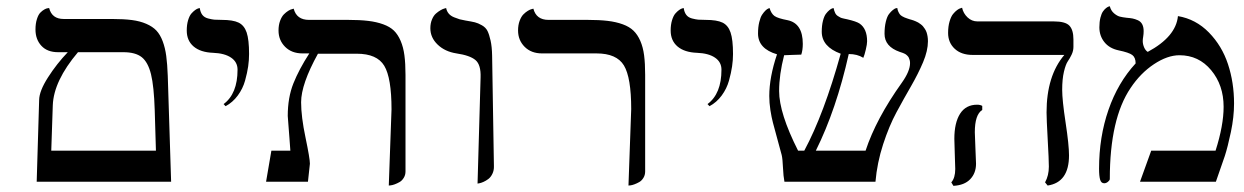

<svg xmlns="http://www.w3.org/2000/svg" viewBox="-20 -585 4003 618"><path d="M231 -417Q152.8 -324.7 149.9 -246.1L145 -100.1H481.9L478 -231Q475.6 -307.1 466.1 -345.9Q456.5 -384.8 436.3 -400.9Q416 -417 377 -417ZM98.1 0 106 -263.2Q106.4 -292 134.5 -335.9Q162.6 -379.9 198.2 -417H167Q132.3 -417 113.3 -437.5Q94.2 -458 94.2 -490.2Q94.2 -509.3 98.9 -523.7Q103.5 -538.1 109.9 -544.4Q116.2 -550.8 122.6 -554.4Q128.9 -558.1 133.8 -558.6L138.2 -559.1Q147 -523.9 185.1 -523.9H340.8Q378.4 -523.9 404.5 -520.5Q430.7 -517.1 450.9 -508.3Q471.2 -499.5 483.4 -486.6Q495.6 -473.6 503.7 -452.1Q511.7 -430.7 515.1 -404.8Q518.6 -378.9 520 -340.8L530.8 0Z M706.1 -243.2 699.7 -250Q744.6 -283.2 744.6 -360.8Q744.6 -385.3 723.9 -399.4Q703.1 -413.6 666 -415Q625.5 -416.5 603.3 -435.3Q581.1 -454.1 581.1 -486.8Q581.1 -505.4 585.4 -519.8Q589.8 -534.2 595.9 -541.3Q602.1 -548.3 608.2 -552.7Q614.3 -557.1 618.7 -558.1L623 -559.1Q625 -545.4 631.3 -537.1Q637.7 -528.8 649.7 -525.6Q661.6 -522.5 669.9 -521.7Q678.2 -521 693.8 -521Q730 -521 748 -512.2Q766.1 -503.4 773.9 -480.5Q781.7 -457.5 781.7 -411.1Q781.7 -391.6 778.8 -371.3Q775.9 -351.1 768.8 -325.4Q761.7 -299.8 745.4 -277.6Q729 -255.4 706.1 -243.2Z M1231.4 12.2 1240.2 -232.9Q1240.2 -334.5 1216.8 -373.3Q1193.4 -412.1 1128.4 -412.1H1003.4Q949.2 -314 949.2 -255.9Q949.2 -209.5 963.4 -142.1Q977.5 -74.7 977.5 -58.1L971.2 0H836.4L853.5 -100.1H914.6Q913.6 -114.7 911.6 -141.1Q909.7 -167.5 908 -187.7Q906.2 -208 906.2 -211.9Q906.2 -271 924.3 -316.4Q942.4 -361.8 975.6 -413.1H953.6Q918.9 -413.1 897.7 -434.3Q876.5 -455.6 876.5 -486.8Q876.5 -504.4 881.6 -518.1Q886.7 -531.7 893.8 -538.8Q900.9 -545.9 908 -550.3Q915 -554.7 920.4 -555.7L925.3 -557.1Q934.6 -521 974.6 -521H1100.6Q1138.2 -521 1165 -517.8Q1191.9 -514.6 1213.4 -506.8Q1234.9 -499 1247.8 -486.6Q1260.7 -474.1 1269.5 -453.6Q1278.3 -433.1 1281.7 -407Q1285.2 -380.9 1285.2 -344.2V-33.2Q1285.2 -21.5 1279.5 -12.5Q1273.9 -3.4 1266.1 1Q1258.3 5.4 1250.5 8.3Q1242.7 11.2 1236.8 11.7Z M1517.1 5.9 1526.9 -335.9Q1528.3 -376.5 1510.5 -391.6Q1492.7 -406.7 1449.2 -413.1Q1412.1 -418.9 1388.7 -441.4Q1365.2 -463.9 1365.2 -494.1Q1365.2 -509.8 1370.4 -522.2Q1375.5 -534.7 1383.1 -541.3Q1390.6 -547.9 1398.2 -552.2Q1405.8 -556.6 1410.6 -557.6L1416 -559.1Q1418 -548.8 1424.3 -541.3Q1430.7 -533.7 1441.7 -529.3Q1452.6 -524.9 1459.5 -522.9Q1466.3 -521 1478 -519Q1498.5 -515.6 1508.5 -513.2Q1518.6 -510.7 1531 -503.7Q1543.5 -496.6 1549.1 -485.4Q1554.7 -474.1 1559.1 -454.3Q1563.5 -434.6 1564 -405.8L1569.8 -50.8Q1570.3 -36.6 1564.9 -25.6Q1559.6 -14.6 1551.8 -8.8Q1543.9 -2.9 1536.1 0.5Q1528.3 3.9 1522.9 4.9Z M2002.9 12.2 2011.7 -233.9Q2011.7 -335.4 1988.3 -374.3Q1964.8 -413.1 1899.9 -413.1H1724.6Q1689.9 -413.1 1668.7 -434.3Q1647.5 -455.6 1647.5 -486.8Q1647.5 -504.4 1652.6 -518.1Q1657.7 -531.7 1664.8 -538.8Q1671.9 -545.9 1679.2 -550.3Q1686.5 -554.7 1691.4 -555.7L1696.8 -557.1Q1706.1 -521 1745.6 -521H1871.6Q1909.2 -521 1936 -517.8Q1962.9 -514.6 1984.4 -506.8Q2005.9 -499 2019 -486.3Q2032.2 -473.6 2041 -453.4Q2049.8 -433.1 2053.2 -407Q2056.6 -380.9 2056.6 -344.2V-33.2Q2056.6 -21.5 2051 -12.5Q2045.4 -3.4 2037.6 1Q2029.8 5.4 2022 8.3Q2014.2 11.2 2008.8 11.7Z M2263.7 -243.2 2257.3 -250Q2302.2 -283.2 2302.2 -360.8Q2302.2 -385.3 2281.5 -399.4Q2260.7 -413.6 2223.6 -415Q2183.1 -416.5 2160.9 -435.3Q2138.7 -454.1 2138.7 -486.8Q2138.7 -505.4 2143.1 -519.8Q2147.5 -534.2 2153.6 -541.3Q2159.7 -548.3 2165.8 -552.7Q2171.9 -557.1 2176.3 -558.1L2180.7 -559.1Q2182.6 -545.4 2189 -537.1Q2195.3 -528.8 2207.3 -525.6Q2219.2 -522.5 2227.5 -521.7Q2235.8 -521 2251.5 -521Q2287.6 -521 2305.7 -512.2Q2323.7 -503.4 2331.5 -480.5Q2339.4 -457.5 2339.4 -411.1Q2339.4 -391.6 2336.4 -371.3Q2333.5 -351.1 2326.4 -325.4Q2319.3 -299.8 2303 -277.6Q2286.6 -255.4 2263.7 -243.2Z M2966.8 -452.1Q2966.8 -421.9 2951.2 -384.8Q2935.5 -347.7 2912.6 -307.9Q2889.6 -268.1 2865.7 -223.9Q2841.8 -179.7 2822.5 -120.4Q2803.2 -61 2797.9 0H2504.9Q2501.5 -17.1 2500.2 -45.4Q2499 -73.7 2496.1 -85.9Q2490.7 -106.4 2481.4 -140.1Q2472.2 -173.8 2467.8 -190.4Q2463.4 -207 2459.7 -230.7Q2456.1 -254.4 2456.1 -275.9Q2456.1 -336.4 2481 -410.2Q2419.9 -428.2 2419.9 -477.1Q2419.9 -497.6 2423.8 -513.7Q2427.7 -529.8 2433.1 -537.8Q2438.5 -545.9 2443.8 -551Q2449.2 -556.2 2453.1 -557.6L2457 -559.1Q2462.4 -541 2473.1 -533.4Q2483.9 -525.9 2515.1 -520Q2564 -509.8 2564 -443.8Q2564 -423.8 2559.1 -409.2Q2544.4 -409.2 2527.8 -408.2Q2511.2 -407.2 2503.9 -407.2Q2487.8 -344.7 2487.8 -292Q2487.8 -220.7 2548.8 -100.1H2568.8Q2632.3 -218.3 2686 -412.1Q2625 -434.6 2625 -482.9Q2625 -502.9 2628.9 -518.1Q2632.8 -533.2 2638.4 -540.5Q2644 -547.9 2649.7 -552.5Q2655.3 -557.1 2659.2 -558.1L2663.1 -559.1Q2665 -549.8 2668.2 -543.2Q2671.4 -536.6 2677.5 -533Q2683.6 -529.3 2686 -528.1Q2688.5 -526.9 2697.5 -524.9Q2706.5 -522.9 2707 -522.9Q2736.3 -516.1 2746.6 -509.3Q2771 -492.7 2771 -452.1Q2771 -442.9 2766.8 -425.3Q2762.7 -407.7 2758.8 -398.9Q2739.3 -411.1 2711.9 -411.1Q2671.9 -232.4 2606 -100.1H2766.1Q2799.8 -202.6 2882.8 -318.8Q2909.2 -356 2909.2 -381.8Q2909.2 -387.2 2908 -391.6Q2906.7 -396 2905.3 -399.2Q2903.8 -402.3 2900.9 -405.3Q2897.9 -408.2 2896 -409.7Q2894 -411.1 2890.4 -412.8Q2886.7 -414.6 2885 -415Q2883.3 -415.5 2879.9 -416.7Q2876.5 -418 2876 -418Q2827.1 -435.1 2827.1 -476.1Q2827.1 -498.5 2831.3 -515.4Q2835.4 -532.2 2841.6 -540Q2847.7 -547.9 2853.8 -552.7Q2859.9 -557.6 2863.8 -558.6L2868.2 -559.1Q2869.1 -552.2 2871.6 -547.1Q2874 -542 2876.5 -538.8Q2878.9 -535.6 2883.8 -532.7Q2888.7 -529.8 2891.4 -528.8Q2894 -527.8 2900.1 -525.6Q2906.2 -523.4 2908.2 -522.9Q2908.7 -522.9 2913.3 -521.5Q2918 -520 2920.2 -519.3Q2922.4 -518.6 2927.5 -516.4Q2932.6 -514.2 2935.5 -512.5Q2938.5 -510.7 2943.1 -507.3Q2947.8 -503.9 2950.7 -500.5Q2953.6 -497.1 2957 -491.9Q2960.4 -486.8 2962.4 -481Q2964.4 -475.1 2965.6 -467.8Q2966.8 -460.4 2966.8 -452.1Z M3117.7 -159.2Q3117.7 -149.4 3119.6 -108.4Q3121.6 -67.4 3121.6 -58.1Q3121.6 -27.8 3103 -8.3Q3084.5 11.2 3048.8 13.2L3042 2Q3054.7 -12.2 3054.7 -41Q3054.7 -49.8 3053.2 -89.1Q3051.8 -128.4 3051.8 -138.2Q3051.8 -189.9 3070.3 -219Q3088.9 -248 3125 -248Q3135.3 -248 3141.6 -244.1V-231Q3117.7 -216.3 3117.7 -159.2ZM3398.9 -295.9Q3398.9 -262.7 3409.9 -190.4Q3420.9 -118.2 3420.9 -85Q3420.9 2 3352.1 12.2L3343.8 2Q3356 -20 3356 -48.8Q3356 -69.8 3352.3 -136Q3348.6 -202.1 3348.6 -223.1Q3348.6 -340.8 3405.8 -408.2H3110.8Q3074.2 -408.2 3053 -428Q3031.7 -447.8 3031.7 -479Q3031.7 -500 3036.4 -515.9Q3041 -531.7 3047.6 -539.8Q3054.2 -547.9 3060.8 -552.7Q3067.4 -557.6 3072.3 -558.6L3076.7 -560.1Q3080.6 -542 3094.2 -529.1Q3107.9 -516.1 3126 -516.1H3371.6Q3409.2 -516.1 3422.1 -502.4Q3435.1 -488.8 3435.1 -458V-434.1Q3435.1 -421.4 3429.4 -409.4Q3423.8 -397.5 3417 -387.7Q3410.2 -377.9 3404.5 -354Q3398.9 -330.1 3398.9 -295.9Z M3771.5 -533.2Q3829.1 -523.4 3871.1 -480.5Q3913.1 -437.5 3932.6 -378.4Q3952.1 -319.3 3952.1 -252Q3952.1 -208.5 3941.9 -159.9Q3931.6 -111.3 3922.4 -83L3893.6 0H3649.4L3685.5 -100.1H3892.6Q3918.5 -181.2 3918.5 -241.2Q3918.5 -311 3878.4 -359.1Q3838.4 -407.2 3776.4 -407.2Q3737.8 -407.2 3694.3 -378.4Q3650.9 -349.6 3619.1 -301.8Q3552.2 -203.1 3552.2 -8.8Q3552.2 -4.9 3546.4 0Q3540.5 4.9 3534.2 4.9Q3524.4 4.9 3521 -6.8Q3517.6 -18.6 3517.6 -42Q3517.6 -144 3547.9 -231.4Q3578.1 -318.8 3635.3 -380.9Q3635.3 -399.9 3624.5 -408Q3613.8 -416 3580.6 -422.9Q3550.8 -429.2 3534.7 -449.5Q3518.6 -469.7 3518.6 -497.1Q3518.6 -514.6 3522 -528.1Q3525.4 -541.5 3530.3 -548.3Q3535.2 -555.2 3540.3 -559.1Q3545.4 -563 3548.8 -564L3552.2 -564.9Q3555.7 -550.8 3565.7 -542.2Q3575.7 -533.7 3584.5 -531.5Q3593.3 -529.3 3606.4 -527.8Q3618.2 -526.9 3625.7 -525.4Q3633.3 -523.9 3642.6 -519.8Q3651.9 -515.6 3656.5 -506.8Q3661.1 -498 3661.1 -484.9Q3661.1 -475.6 3659.7 -467.3Q3658.2 -459 3658.2 -453.1Q3658.2 -442.9 3662.6 -432.6Q3667 -422.4 3674.3 -418Q3765.1 -466.8 3771.5 -533.2Z"/></svg>

Font: Linear Smooth
Style: Regular
Weight: 400
Designer: Philipp H. Poll, Flanker
Foundry: Philipp H. Poll, reworked by Flanker
Version: Version 1.061 | FøM Fix